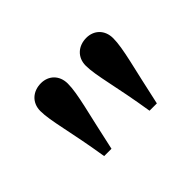

<svg xmlns="http://www.w3.org/2000/svg" viewBox="-68 -933 634 634"><g transform="rotate(-45 249.5 -616.0)"><path d="M127.9 -457H162.1C190.9 -592.8 212.4 -663.6 212.4 -710.9C212.4 -750.5 185.5 -774.9 150.4 -774.9C112.8 -774.9 84 -750.5 84 -710.9C84 -663.6 106.4 -592.8 127.9 -457ZM339.8 -457H374C402.8 -592.8 424.3 -663.6 424.3 -710.9C424.3 -750.5 397.5 -774.9 362.3 -774.9C324.7 -774.9 295.9 -750.5 295.9 -710.9C295.9 -663.6 318.4 -592.8 339.8 -457Z"/></g></svg>

Font: Stoke
Style: Regular
Weight: 400
Designer: Nicole Fally
Foundry: Nicole Fally
Version: Version 1.002